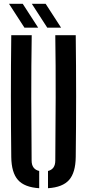

<svg xmlns="http://www.w3.org/2000/svg" viewBox="-20 -986 460 1014"><path d="M39.5 -157Q35.5 -478.5 39.5 -800H147.5Q145 -640 145.2 -469Q145.5 -298 147 -138Q147 -92.5 187 -83V8Q109 3 74.8 -35.8Q40.5 -74.5 39.5 -157ZM233.5 8V-83Q272 -92.5 272 -138Q273.5 -298 274 -469Q274.5 -640 272 -800H380Q384 -478.5 380 -157Q379 -74.5 345 -35.8Q311 3 233.5 8ZM109 -840 27.5 -966H100L181.5 -840ZM229.5 -840 148 -966H221L302.5 -840Z"/></svg>

Font: Big Shoulders Stencil Display
Style: Bold
Weight: 700
Designer: Patric King
Foundry: XO Type Co
Version: Version 1.000